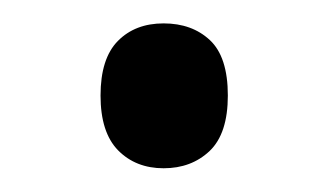

<svg xmlns="http://www.w3.org/2000/svg" viewBox="-20 -564 282 165"><path d="M66.4 -481.9Q66.4 -513.7 81.3 -528.8Q96.2 -543.9 120.6 -543.9Q145 -543.9 160.4 -529.5Q175.8 -515.1 175.8 -481.9Q175.8 -449.2 160.2 -434.3Q144.5 -419.4 120.6 -419.4Q96.7 -419.4 81.5 -434.8Q66.4 -450.2 66.4 -481.9Z"/></svg>

Font: Open Sans SemiCondensed
Style: Regular
Weight: 400
Width: 4
Designer: Monotype Design Team
Foundry: Monotype Imaging Inc.
Version: Version 3.000